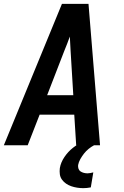

<svg xmlns="http://www.w3.org/2000/svg" viewBox="-26 -755 646 998"><path d="M-6 0 296 -735H434L494 0H370L360 -159H180L118 0ZM355 -260 341 -490Q340 -509 339 -527.5Q338 -546 337 -565Q330 -546 323 -527.5Q316 -509 308 -490L219 -260ZM407 223Q391 223 375 220.5Q359 218 344.5 213Q330 208 317.5 199.5Q305 191 296 178.5Q287 166 285 150.5Q283 135 285 119Q290 89 309 61Q328 33 353.5 13Q379 -7 409 -20Q439 -33 469 -38L463 0Q448 8 434.5 19Q421 30 410.5 43.5Q400 57 391.5 72Q383 87 380 103Q379 113 382 122Q385 131 392.5 136Q400 141 409.5 143.5Q419 146 429 146Q436 146 443.5 144.5Q451 143 459 141L446 219Q436 221 426 222Q416 223 407 223Z"/></svg>

Font: Iosevka SS04 Extended Oblique
Style: Bold
Weight: 700
Width: 7
Italic angle: -9°
Monospace: yes
Designer: Belleve Invis
Foundry: Belleve Invis
Version: Version 19.0.0; ttfautohint (v1.8.4)